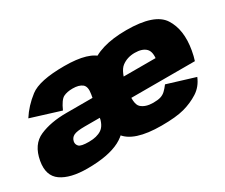

<svg xmlns="http://www.w3.org/2000/svg" viewBox="-103 -875 1360 1158"><g transform="rotate(-30 576.5 -296.0)"><path d="M631 -108.5 673.5 -350Q693.5 -464.5 640.5 -531.5Q587.5 -598.5 413 -598.5Q240 -598.5 174.8 -548.2Q109.5 -498 68.5 -433.5L273 -370Q300 -430.5 325.2 -443.2Q350.5 -456 389.5 -456Q433.5 -456 456 -437.8Q478.5 -419.5 469.5 -369.5L427.5 -129.5L459 -117ZM227.5 7Q372.5 7 454 -35.2Q535.5 -77.5 558.5 -163.5L446.5 -231.5Q436 -171.5 403.2 -149.8Q370.5 -128 315 -128Q259.5 -128 246.2 -142.2Q233 -156.5 236 -174.5Q240.5 -199 261.8 -210Q283 -221 338.5 -221Q385.5 -221 451.5 -221L474 -347Q360 -347 283 -347Q175 -347 97.8 -313.5Q20.5 -280 2 -175.5Q-15 -79.5 46.8 -36.2Q108.5 7 227.5 7ZM743.5 6.5 769 -138Q715 -138 686 -164.5Q657 -191 675.5 -295.5Q693.5 -398 731.2 -426.5Q769 -455 821 -455Q873 -455 898 -430.5Q923 -406 912.5 -346L922 -364.5H668.5L645 -230H1111Q1120.5 -258.5 1127 -295.5Q1150.5 -429 1096 -514Q1041.5 -599 846 -599Q656 -599 568.8 -516Q481.5 -433 457.5 -295.5Q433.5 -158 491.8 -75.8Q550 6.5 743.5 6.5ZM769 -138 743.5 6.5Q844.5 6.5 901.5 -9Q958.5 -24.5 1005.8 -54.5Q1053 -84.5 1076 -140.5L885 -199Q868.5 -177 854 -163.5Q839.5 -150 820.5 -144Q801.5 -138 769 -138Z"/></g></svg>

Font: Anybody UltraCondensed Thin Black
Style: Italic
Weight: 900
Italic angle: -10°
Version: Version 1.111